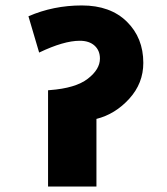

<svg xmlns="http://www.w3.org/2000/svg" viewBox="-20 -678 608 698"><path d="M154.7 0V-349.8L160.8 -350.4Q254.8 -357.4 299 -391.6Q343.3 -425.7 343.3 -465.1Q343.3 -494.4 323.8 -512.1Q304.3 -529.8 270 -529.8Q211.8 -529.8 122.3 -486.9L83.4 -618.8Q173.9 -658.2 277.6 -658.2Q381.2 -658.2 441.1 -599.3Q501 -540.4 501 -449.4Q501 -375.1 449.9 -319Q398.9 -262.9 330.6 -245.7V0Z"/></svg>

Font: Khula ExtraBold
Style: Regular
Weight: 800
Designer: Erin McLaughlin, Steve Matteson
Version: Version 1.002;PS 1.0;hotconv 1.0.72;makeotf.lib2.5.5900; ttf